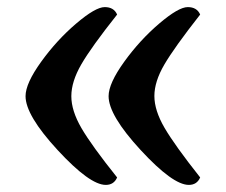

<svg xmlns="http://www.w3.org/2000/svg" viewBox="-20 -675 636 541"><path d="M310 -175Q301 -154 278 -154Q233 -154 142.5 -252Q52 -350 52 -404Q52 -440 96 -501Q140 -562 194.5 -608.5Q249 -655 275 -655Q301 -655 310 -634Q237 -542 209 -493.5Q181 -445 181 -404Q181 -363 209.5 -314Q238 -265 310 -175ZM544 -175Q535 -154 512 -154Q467 -154 376.5 -252Q286 -350 286 -404Q286 -440 330 -501Q374 -562 428.5 -608.5Q483 -655 509 -655Q535 -655 544 -634Q471 -541 443 -493Q415 -445 415 -404.5Q415 -364 443.5 -315Q472 -266 544 -175Z"/></svg>

Font: Laila SemiBold
Style: Regular
Weight: 600
Designer: Hitesh Malaviya
Foundry: Indian Type Foundry
Version: Version 1.302;PS 1.0;hotconv 1.0.78;makeotf.lib2.5.61930; tt